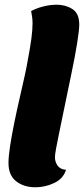

<svg xmlns="http://www.w3.org/2000/svg" viewBox="-20 -774 356 814"><path d="M130 20Q81 20 48.5 -5.5Q16 -31 16 -83Q16 -111 23 -156.5Q30 -202 41 -255.5Q52 -309 64 -361Q76 -413 85 -454Q94 -495 97 -515Q108 -572 113 -610Q118 -648 118 -675Q118 -690 116 -703.5Q114 -717 112 -727Q134 -739 163 -746.5Q192 -754 221 -754Q258 -754 287 -735.5Q316 -717 316 -670Q316 -647 307 -590.5Q298 -534 283 -463Q263 -366 250 -303.5Q237 -241 229.5 -204Q222 -167 218.5 -148.5Q215 -130 214 -121.5Q213 -113 213 -107Q213 -88 224 -72Q235 -56 260 -54Q248 -16 209.5 2Q171 20 130 20Z"/></svg>

Font: Sansita Swashed ExtraBold
Style: Regular
Weight: 800
Designer: Pablo Cosgaya
Foundry: Omnibus-Type
Version: Version 1.003; ttfautohint (v1.8.3)